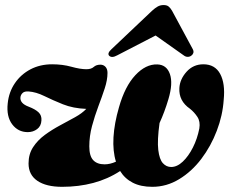

<svg xmlns="http://www.w3.org/2000/svg" viewBox="-20 -727 920 760"><path d="M602.5 -472Q639.5 -471 652.5 -434Q665.5 -397 646.5 -334Q631.5 -283.5 611.5 -240Q602 -171 606.5 -133.5Q611 -96 624.8 -81Q638.5 -66 657.5 -66Q681 -66 703.5 -87.2Q726 -108.5 743.5 -143Q761 -177.5 769 -218.5Q773.5 -246 761.2 -264.5Q749 -283 732 -296.5Q687 -327.5 690 -378.5Q692 -413.5 718.5 -443Q745 -472.5 785 -472.5Q831 -472.5 851.5 -434.5Q872 -396.5 865.5 -332Q861.5 -270.5 838.2 -209.5Q815 -148.5 777 -98.2Q739 -48 689.2 -17.8Q639.5 12.5 583 12.5Q537 12.5 505.5 -3.8Q474 -20 455.5 -50Q406.5 -18 349 -2.8Q291.5 12.5 226 12.5Q163 12.5 128 -11.2Q93 -35 93 -80Q93 -117 111 -144.5Q129 -172 157.2 -192.8Q185.5 -213.5 217.2 -230.5Q249 -247.5 277 -263Q305 -278.5 321.5 -296Q269.5 -298 229 -314.2Q188.5 -330.5 155.5 -346.8Q122.5 -363 93 -365Q77 -366 69.8 -359.2Q62.5 -352.5 61 -343Q57.5 -318 94 -304.5Q120 -294.5 132.8 -282.2Q145.5 -270 144 -250.5Q143 -228 127 -216Q111 -204 90 -204Q51.5 -204 28.2 -235Q5 -266 10.5 -317.5Q15 -362.5 38.8 -397.5Q62.5 -432.5 100.5 -452.5Q138.5 -472.5 186.5 -472.5Q227.5 -472.5 262.5 -462.8Q297.5 -453 322 -453Q341 -453 351 -462Q361 -471 377.5 -471Q389.5 -471 397.5 -462.5Q405.5 -454 405.5 -438.5Q405.5 -410.5 394.5 -377Q383.5 -343.5 369.2 -305.8Q355 -268 344.2 -228Q333.5 -188 333.5 -147.5Q333.5 -109.5 349 -93Q364.5 -76.5 394 -76.5Q415.5 -76.5 439 -87Q426 -128.5 429.2 -183.8Q432.5 -239 451 -302.5Q474.5 -385.5 515.8 -429.5Q557 -473.5 602.5 -472ZM737 -506.5Q731 -502 722.8 -502Q714.5 -502 707 -508L596 -586.5L444 -508Q422.5 -496 412 -506.5Q403.5 -516 421.5 -532.5L582 -684.5Q594 -695.5 604.2 -701.2Q614.5 -707 627.5 -707Q640.5 -707 647.5 -701.2Q654.5 -695.5 661 -684.5L743 -532.5Q747.5 -524 745.2 -517.2Q743 -510.5 737 -506.5Z"/></svg>

Font: Fraunces 72pt Black
Style: Italic
Weight: 900
Italic angle: -16°
Version: Version 1.000;[b76b70a41]